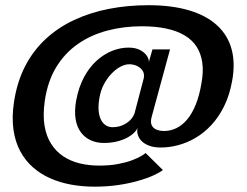

<svg xmlns="http://www.w3.org/2000/svg" viewBox="-20 -702 948 738"><path d="M343.5 15.5Q393 15.5 436 9Q479 2.5 513.2 -7.5Q547.5 -17.5 571.2 -28.5Q595 -39.5 606 -48.5L539.5 -114Q536.5 -110.5 523.2 -102.5Q510 -94.5 487.5 -86Q465 -77.5 433.5 -71.5Q402 -65.5 361.5 -65.5Q321.5 -65.5 286.5 -74Q251.5 -82.5 223.5 -101Q195.5 -119.5 176.8 -148.8Q158 -178 151.2 -218.8Q144.5 -259.5 152 -313.5Q163 -389.5 196.2 -444Q229.5 -498.5 279.8 -533.2Q330 -568 392.8 -584.5Q455.5 -601 525 -601Q578 -601 619 -592.2Q660 -583.5 689.2 -566.2Q718.5 -549 735.5 -522.8Q752.5 -496.5 757.5 -461.5Q762.5 -426.5 754.5 -383Q746.5 -334.5 732.2 -299.5Q718 -264.5 699 -242.2Q680 -220 657.5 -209.2Q635 -198.5 611 -198.5Q594.5 -198.5 581.5 -203.8Q568.5 -209 563 -221Q557.5 -233 563 -253L633.5 -512H566L552 -463Q553.5 -472.5 545.5 -485.8Q537.5 -499 519.8 -509Q502 -519 473.5 -519Q442.5 -519 411 -506.5Q379.5 -494 351.5 -468.8Q323.5 -443.5 303 -405.5Q282.5 -367.5 273 -317Q265.5 -275.5 270.5 -244.8Q275.5 -214 290.8 -193.5Q306 -173 328.8 -162.8Q351.5 -152.5 379 -152.5Q411.5 -152.5 438.2 -160.5Q465 -168.5 483.5 -181.8Q502 -195 509 -210.5Q505.5 -197 509.8 -183.5Q514 -170 525.2 -159Q536.5 -148 554.8 -141.5Q573 -135 597.5 -135Q630.5 -135 664.8 -144Q699 -153 731.8 -172.2Q764.5 -191.5 792.5 -221.5Q820.5 -251.5 841.2 -293.2Q862 -335 872 -389.5Q885 -458.5 870.2 -512.8Q855.5 -567 814.2 -604.8Q773 -642.5 706.8 -662.2Q640.5 -682 550.5 -682Q471 -682 399 -668Q327 -654 265.2 -625.2Q203.5 -596.5 155.5 -552Q107.5 -507.5 76.2 -446.8Q45 -386 33.5 -308Q25 -250 31.8 -203.2Q38.5 -156.5 57.8 -120.8Q77 -85 106.5 -59Q136 -33 173.5 -16.5Q211 0 254.2 7.8Q297.5 15.5 343.5 15.5ZM412.5 -213Q397.5 -213 386 -220.8Q374.5 -228.5 367.5 -243Q360.5 -257.5 359 -278.2Q357.5 -299 362 -324.5Q366.5 -353.5 379 -377.2Q391.5 -401 408.2 -418.5Q425 -436 442.8 -445.5Q460.5 -455 477 -455Q492 -455 506 -448.8Q520 -442.5 528 -430.5Q536 -418.5 532.5 -401L497 -266Q489 -243.5 465.5 -228.2Q442 -213 412.5 -213Z"/></svg>

Font: Anybody UltraCondensed Thin SemiBold
Style: Italic
Weight: 600
Italic angle: -10°
Version: Version 1.111